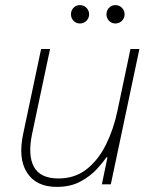

<svg xmlns="http://www.w3.org/2000/svg" viewBox="-20 -722 580 752"><path d="M432 -630Q417 -630 407 -640.5Q397 -651 397 -666Q397 -681 407 -691.5Q417 -702 432 -702Q447 -702 457.5 -691.5Q468 -681 468 -666Q468 -651 457.5 -640.5Q447 -630 432 -630ZM293 -630Q278 -630 268 -640.5Q258 -651 258 -666Q258 -681 268 -691.5Q278 -702 293 -702Q308 -702 318.5 -691.5Q329 -681 329 -666Q329 -651 318.5 -640.5Q308 -630 293 -630ZM202 10Q122 10 86 -45.5Q50 -101 71 -199L141 -530H176L106 -199Q88 -114 113 -68.5Q138 -23 209 -23Q273 -23 319 -59Q365 -95 395 -155.5Q425 -216 440 -288L491 -530H526L414 0H379L401 -106H397Q385 -88 360 -60.5Q335 -33 296 -11.5Q257 10 202 10Z"/></svg>

Font: Be Vietnam Pro Thin
Style: Italic
Weight: 100
Italic angle: -12°
Designer: Lam Bao, Tony Le, Vietanh Nguyen
Foundry: Yellow Type Foundry
Version: Version 1.002; ttfautohint (v1.8.3)